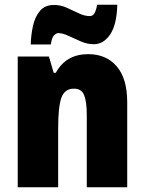

<svg xmlns="http://www.w3.org/2000/svg" viewBox="-20 -792 611 812"><path d="M353 -563Q429 -563 473.5 -511.5Q518 -460 518 -360V0H347V-306Q347 -361 336 -389Q325 -417 293 -417Q253 -417 239.5 -378.5Q226 -340 226 -250V0H55V-553H187L207 -484H216Q259 -563 353 -563ZM110 -604Q111 -644 119.5 -682.5Q128 -721 149 -746Q170 -771 209 -771Q236 -771 262 -759.5Q288 -748 312.5 -736Q337 -724 360 -724Q372 -724 379 -735Q386 -746 391 -772H476Q474 -688 446 -646.5Q418 -605 377 -605Q349 -605 321.5 -617Q294 -629 269.5 -640.5Q245 -652 226 -652Q218 -652 208.5 -642.5Q199 -633 195 -604Z"/></svg>

Font: Noto Sans Malayalam Condensed Black
Style: Regular
Weight: 900
Width: 3
Designer: Jelle Bosma - Monotype Design Team
Foundry: Monotype Imaging Inc.
Version: Version 2.104; ttfautohint (v1.8.4.7-5d5b)